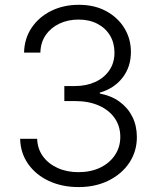

<svg xmlns="http://www.w3.org/2000/svg" viewBox="-20 -757 641 787"><path d="M302.2 9.8Q233.9 9.8 180.2 -15.4Q126.5 -40.5 95.2 -85.2Q64 -129.9 62.5 -188H132.3Q133.8 -146.5 156.2 -116Q178.7 -85.4 216.3 -68.4Q253.9 -51.3 301.3 -51.3Q352.1 -51.3 390.6 -69.8Q429.2 -88.4 451.2 -121.3Q473.1 -154.3 473.1 -195.8Q473.1 -239.7 450.2 -272.7Q427.2 -305.7 385.5 -324.2Q343.8 -342.8 286.6 -342.8H243.7V-404.3H286.6Q334 -404.3 370.6 -421.1Q407.2 -438 428.2 -468.8Q449.2 -499.5 449.2 -541Q449.2 -581.1 430.9 -611.6Q412.6 -642.1 379.4 -659.4Q346.2 -676.8 301.8 -676.8Q258.8 -676.8 223.6 -660.2Q188.5 -643.6 167.5 -613.3Q146.5 -583 145.5 -541.5H78.6Q80.1 -599.6 109.9 -643.6Q139.6 -687.5 189.9 -712.4Q240.2 -737.3 303.2 -737.3Q367.7 -737.3 415.5 -711.2Q463.4 -685.1 490 -641.4Q516.6 -597.7 516.6 -543.9Q516.6 -482.9 482.4 -438.7Q448.2 -394.5 389.2 -377.4V-373.5Q436.5 -364.7 470.5 -339.8Q504.4 -314.9 522.7 -278.1Q541 -241.2 541 -195.3Q541 -136.7 510.3 -90.3Q479.5 -43.9 425.5 -17.1Q371.6 9.8 302.2 9.8Z"/></svg>

Font: Inter 17pt Light
Style: Regular
Weight: 300
Version: Version 4.001;git-66647c0bb